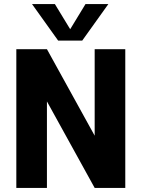

<svg xmlns="http://www.w3.org/2000/svg" viewBox="-20 -921 694 941"><path d="M60 -680H210L444 -256V-680H594V0H444L210 -424V0H60ZM137 -901H249L347 -740H301L399 -901H511L383 -722H265Z"/></svg>

Font: Teachers[wght]
Style: Regular
Weight: 400
Designer: Alfredo Marco Pradil & Chank Diesel
Version: Version 1.000;Glyphs 3.1.2 (3151)